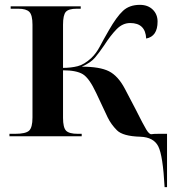

<svg xmlns="http://www.w3.org/2000/svg" viewBox="-20 -562 719 792"><path d="M659 210H669V-10H633Q614 -10 605 -8.5Q596 -7 583.5 -27.5Q571 -48 539 -112L495 -196Q467 -249 429.5 -268Q392 -287 317 -287Q354 -303 372 -324.5Q390 -346 409 -374Q436 -416 461 -441.5Q486 -467 517 -467Q580 -467 583 -403Q630 -412 630 -473Q630 -503 610 -522.5Q590 -542 557 -542Q514 -542 487.5 -517.5Q461 -493 429 -437Q407 -399 392 -370.5Q377 -342 357 -323Q328 -296 300.5 -289Q273 -282 240 -282V-460Q240 -500 251.5 -513Q263 -526 296 -526H313V-536H24V-526H56Q88 -526 101 -513Q114 -500 114 -460V-77Q114 -36 100 -23Q86 -10 42 -10H19V0H317V-10H301Q265 -10 252.5 -23Q240 -36 240 -76V-272Q295 -272 321.5 -256Q348 -240 377 -178L424 -78Q438 -49 462.5 -24.5Q487 0 559 2Q614 4 633 42Q652 80 659 210Z"/></svg>

Font: Noto Serif Display Semi
Style: Regular
Weight: 600
Designer: Monotype Design Team
Foundry: Monotype Imaging Inc.
Version: Version 1.900